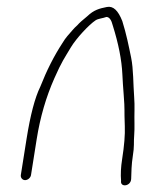

<svg xmlns="http://www.w3.org/2000/svg" viewBox="-20 -525 457 566"><path d="M54 6C62 6 70.2 -1.1 71.4 -9L88.2 -115C98.4 -179.2 115.7 -238.9 140.2 -294.1C162.2 -343.9 169.5 -352.8 189.2 -385.9C204.5 -411.5 241.7 -451.7 261.6 -465C269.8 -470.5 283.2 -470.9 293.6 -475C302.2 -475 308.5 -466.3 312.7 -449C328.9 -397.4 338.8 -349.3 340.8 -304.7C341.6 -287.2 342.9 -267.7 344.6 -246.2C348.5 -196.5 345.8 -206.7 347.9 -153C348.9 -127.6 346.3 -95.6 340.2 -57C336.3 -32.3 335.2 -10.7 336.9 8C333.7 28.3 366.1 24.8 366.7 2C367.2 -15.8 367.6 -40.7 371.4 -64.2C373.7 -78.9 374.8 -90.1 374.7 -97.7C374.3 -119.4 377.1 -135.4 376.4 -160.2C375.6 -189 377.7 -212 375.5 -239C372.6 -276.4 373.6 -321.1 366.5 -355.5C359.3 -390.5 352.6 -424.4 340.5 -463C328.1 -494.3 313.8 -508 295.1 -504.4C272.9 -500 256.7 -495.7 237.6 -477.4C223.3 -465.8 213.4 -457 208.4 -451C203 -446.3 198.1 -441.3 193.6 -436C182.5 -422.9 174.1 -415.1 164 -398C139.8 -361.1 117.9 -318.1 98.6 -269C82.9 -237 69.4 -185.7 58.2 -115L41.4 -9C40.2 -1.1 46.1 6 54 6Z"/></svg>

Font: MewTooHand
Style: CondIta
Weight: 400
Designer: Mew Too, Robert Jablonski
Version: Version 0.77